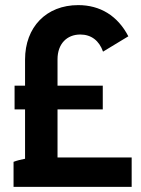

<svg xmlns="http://www.w3.org/2000/svg" viewBox="-20 -731 551 751"><path d="M33 0H495V-115H205V-303H382V-396H205V-499C205 -560 242 -596 294 -596C337 -596 368 -572 383 -529L482 -589C440 -670 371 -711 286 -711C161 -711 78 -625 78 -498V-396H37V-303H78V-110C62 -107 46 -103 33 -98Z"/></svg>

Font: Fixel Display SemiBold
Style: Regular
Weight: 600
Designer: AlfaBravo + MacPaw
Foundry: Kyrylo Tkachov, Marchela Mozhyna, Serhii Makarenko, Maria Weinstein, Zakhar Kryvoshyya
Version: Version 1.211